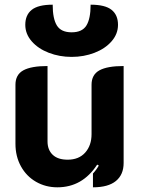

<svg xmlns="http://www.w3.org/2000/svg" viewBox="-20 -791 603 820"><path d="M508 -95Q508 -45 475 -18Q442 9 377 9V-50Q392 -66 402 -84L395 -88Q332 9 225 9Q175 9 134 -14.5Q93 -38 69.5 -80.5Q46 -123 46 -177V-429Q46 -472 79.5 -490.5Q113 -509 183 -509V-187Q183 -151 205 -130Q227 -109 269 -109Q317 -109 344 -139.5Q371 -170 371 -218V-429Q371 -472 404.5 -490.5Q438 -509 508 -509ZM88 -685Q88 -727 115.5 -749Q143 -771 205 -771Q205 -711 223 -682Q241 -653 286 -653Q331 -653 349 -682Q367 -711 367 -771Q429 -771 456.5 -749Q484 -727 484 -685Q484 -646 456.5 -614.5Q429 -583 383.5 -565.5Q338 -548 286 -548Q234 -548 188.5 -565.5Q143 -583 115.5 -614.5Q88 -646 88 -685Z"/></svg>

Font: K2D ExtraBold
Style: Regular
Weight: 800
Designer: Katatrad Aksorn Co.,Ltd.
Foundry: Cadson Demak Co.,Ltd.
Version: Version 1.000; ttfautohint (v1.6)